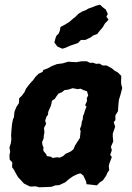

<svg xmlns="http://www.w3.org/2000/svg" viewBox="-20 -776 557 812"><path d="M198 14 177 15 145 16 131 12 108 13 99 9 81 0 71 -11 57 -26 48 -41 39 -58 31 -69 32 -89 21 -101 20 -120 23 -134 20 -152 26 -171 28 -186 27 -203 28 -221 31 -252 35 -272 39 -280 41 -303 49 -323 60 -340 61 -360 73 -372 84 -387 90 -401 99 -413 108 -424 120 -437 130 -451 143 -464 160 -472 163 -480 182 -487 198 -496 221 -505 245 -508 268 -515 303 -513 325 -517H347L361 -510L372 -511L387 -506L401 -507L414 -499H431L453 -487L465 -477L478 -470L493 -455L492 -430L493 -418L497 -404L490 -377L483 -354L481 -336L480 -322L479 -306L468 -288V-268L461 -259L467 -240L457 -211V-198L459 -178L449 -155L453 -141L446 -121L453 -112L443 -86L440 -73L442 -57L434 -45L429 -33L415 -13L401 -4L390 8L365 5L346 3L344 -9L332 -34L320 -43L306 -39L288 -30L271 -18L256 -5L230 7L214 8ZM202 -108 223 -111 232 -109 247 -116 258 -126 270 -131 280 -136 291 -145 297 -160 302 -168 313 -185 318 -193 321 -222 318 -230 324 -246 326 -261 330 -271 331 -285 336 -297 340 -311 346 -325 340 -331 348 -349 347 -361 353 -372 348 -390 333 -395 321 -401 309 -399 287 -403 269 -397 253 -395 242 -386 227 -380 219 -369 212 -358 200 -350 195 -328 189 -315 184 -303 183 -291 177 -283 171 -266 175 -252 166 -235 168 -216 165 -202V-192L158 -175L160 -161L164 -153L163 -142L165 -136L176 -123L178 -116L196 -113ZM244 -570 223 -579 210 -596 214 -612 218 -624 228 -634 233 -646 236 -662 255 -672 274 -684 290 -698 298 -704 312 -718 329 -728 345 -734 352 -739 369 -745 386 -752 403 -756 415 -745 427 -736 436 -717 430 -705 439 -693 432 -685 424 -677 414 -660 401 -645 391 -632 374 -626 364 -618 341 -607H322L310 -594L280 -584L257 -574Z"/></svg>

Font: Winky Rough SemiBold
Style: Italic
Weight: 600
Italic angle: -8.97852°
Designer: Simon Atzbach
Foundry: typofactur
Version: Version 1.206; ttfautohint (v1.8.4.7-5d5b)